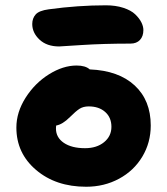

<svg xmlns="http://www.w3.org/2000/svg" viewBox="-20 -691 633 727"><path d="M204.1 -515.1Q157.2 -515.1 129.6 -541Q102.1 -566.9 102.1 -600.1Q102.1 -621.6 115 -636.2Q127.9 -650.9 165 -655.8Q275.4 -670.9 380.9 -670.9Q418 -670.9 447 -661.4Q476.1 -651.9 491.7 -637Q507.3 -622.1 515.1 -606.7Q522.9 -591.3 522.9 -577.1Q522.9 -553.7 510 -539.8Q497.1 -525.9 474.1 -525.9Q372.6 -525.9 289.6 -520.5Q206.5 -515.1 204.1 -515.1ZM306.2 16.1Q191.4 16.1 116.7 -47.4Q42 -110.8 42 -208Q42 -266.1 77.1 -321.3Q112.3 -376.5 165.5 -409.7Q218.8 -442.9 270 -442.9Q303.7 -442.9 319.8 -428.2Q429.2 -423.8 490 -367.4Q550.8 -311 550.8 -215.8Q550.8 -150.9 518.8 -97.7Q486.8 -44.4 430.7 -14.2Q374.5 16.1 306.2 16.1ZM191.9 -204.1Q191.9 -170.4 221.7 -150.1Q251.5 -129.9 301.8 -129.9Q346.2 -129.9 374 -152.6Q401.9 -175.3 401.9 -210.9Q401.9 -246.1 378.2 -267.1Q354.5 -288.1 315.9 -288.1Q295.4 -288.1 281.2 -279.1Q267.1 -270 245.1 -248Q216.8 -219.7 192.9 -215.8Q191.9 -211.9 191.9 -204.1Z"/></svg>

Font: Shantell Sans Irregular Bouncy
Style: Bold
Weight: 700
Designer: Stephen Nixon, Anya Danilova, Shantell Martin
Foundry: Arrow Type
Version: Version 1.006;[9816181b4]